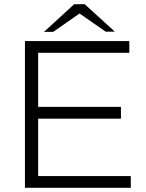

<svg xmlns="http://www.w3.org/2000/svg" viewBox="-20 -896 695 916"><path d="M99 0V-700H597V-644H162V-386H557V-330H162V-56H604V0ZM190 -744 334 -876H384L370 -839L234 -744ZM484 -745 349 -839 334 -876H384L528 -745Z"/></svg>

Font: REM Medium ExtraLight
Style: Regular
Weight: 250
Version: Version 1.005;gftools[0.9.28]